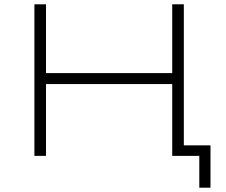

<svg xmlns="http://www.w3.org/2000/svg" viewBox="-20 -725 1049 893"><path d="M907 148V0H783V-49H959V148ZM140 0V-705H194V-385H781V-705H835V0H781V-334H194V0Z"/></svg>

Font: Nunito Sans 7pt Expanded ExtraLight
Style: Regular
Weight: 250
Width: 7
Designer: Vernon Adams
Foundry: Vernon Adams
Version: Version 3.101;gftools[0.9.27]